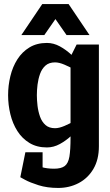

<svg xmlns="http://www.w3.org/2000/svg" viewBox="-20 -720 542 948"><path d="M328.3 -440 468.3 -430V-70L328.3 -40ZM468.3 -70V2Q468.3 68 441.2 114Q414 160 368.3 184Q322.7 208 266.7 208L246.7 113Q282 113 299.5 99.8Q317 86.7 322.7 53.3Q328.3 20 328.3 -40ZM328.3 -440 358.3 -500H468.3V-430ZM411 -163.3 421.7 -160Q421.7 -160 410.7 -143Q399.7 -126 379.7 -101Q359.7 -76 333.2 -51Q306.7 -26 275.7 -9Q244.7 8 211.7 8L251.7 -87Q272 -87 298.8 -98.5Q325.7 -110 351.5 -125.2Q377.3 -140.3 394.2 -151.8Q411 -163.3 411 -163.3ZM411 -336.7Q411 -336.7 394.2 -348.2Q377.3 -359.7 351.5 -374.3Q325.7 -389 298.8 -400.5Q272 -412 251.7 -412L211.7 -508Q244.7 -508 275.7 -491Q306.7 -474 333.2 -449Q359.7 -424 379.7 -399Q399.7 -374 410.7 -357Q421.7 -340 421.7 -340ZM251.7 -412Q222.3 -412 204.5 -396.2Q186.7 -380.3 177.7 -355Q168.7 -329.7 165.3 -302Q162 -274.3 162 -250Q162 -225.7 165.3 -197.5Q168.7 -169.3 177.7 -144Q186.7 -118.7 204.5 -102.8Q222.3 -87 251.7 -87L211.7 8Q162 8 125.7 -14Q89.3 -36 65.8 -73Q42.3 -110 31.2 -156Q20 -202 20 -250Q20 -298 31.2 -344Q42.3 -390 65.8 -427Q89.3 -464 125.7 -486Q162 -508 211.7 -508ZM110.7 72.3Q119.7 77.3 138.3 87Q157 96.7 184.3 104.8Q211.7 113 247.7 113L267.7 208Q212.7 208 170.2 194.5Q127.7 181 104 168Q80.3 155 80.3 155ZM190.3 31.7V155H80.3L105.3 31.7ZM202 -700H318.7L422 -546.7H308.7ZM305.3 -700 198.7 -546.7H85.3L188.7 -700Z"/></svg>

Font: Epunda Slab Light
Style: Regular
Weight: 300
Designer: Simon Atzbach
Foundry: typofactur
Version: Version 1.102